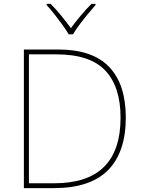

<svg xmlns="http://www.w3.org/2000/svg" viewBox="-20 -969 732 989"><path d="M628 -364Q628 -185 536.5 -92.5Q445 0 257 0H103V-714H280Q457 -714 542.5 -624Q628 -534 628 -364ZM601 -363Q601 -522 522.5 -605.5Q444 -689 270 -689H129V-25H260Q601 -25 601 -363ZM334 -792Q322 -813 302 -840.5Q282 -868 260.5 -895.5Q239 -923 220 -943V-949H241Q269 -921 296.5 -887Q324 -853 345 -824Q366 -853 394.5 -887Q423 -921 451 -949H472V-943Q454 -923 431.5 -895.5Q409 -868 388.5 -840.5Q368 -813 356 -792Z"/></svg>

Font: Noto Sans Tamil Thin
Style: Regular
Weight: 100
Designer: Jelle Bosma - Monotype Design Team
Foundry: Monotype Imaging Inc.
Version: Version 2.004; ttfautohint (v1.8.4.7-5d5b)